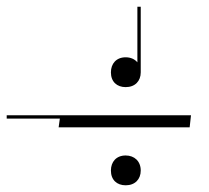

<svg xmlns="http://www.w3.org/2000/svg" viewBox="-140 -655 625 573"><path d="M426 -275 430 -311H-120V-301H38.6L35 -275ZM235 -191C207 -191 191 -172 191 -146C191 -118 209 -102 235 -102C263 -102 280 -120 280 -146C280 -174 261 -191 235 -191ZM280 -439V-635H270V-469C261.9 -478.7 249.6 -484 235 -484C207 -484 191 -465 191 -439C191 -411 209 -395 235 -395C263 -395 280 -413 280 -439Z"/></svg>

Font: FoglihtenNo04
Style: Regular
Weight: 500
Designer: gluk (gluksza@wp.pl)
Foundry: gluk (gluksza@wp.pl)
Version: Version 0.70